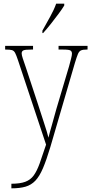

<svg xmlns="http://www.w3.org/2000/svg" viewBox="-20 -786 497 1046"><path d="M42 215Q89 215 117.5 204.5Q146 194 163.5 170Q181 146 196 104.5Q211 63 231 2L78 -458Q69 -485 62.5 -497.5Q56 -510 45 -513Q34 -516 10 -516H8V-536H160V-516H151Q117 -516 107.5 -511.5Q98 -507 98 -495Q98 -486 104 -468Q110 -450 121 -418L186 -221Q204 -164 220.5 -114.5Q237 -65 244 -36Q251 -65 262.5 -104Q274 -143 287 -192L356 -424Q362 -447 367 -465.5Q372 -484 372 -494Q372 -505 364.5 -510.5Q357 -516 323 -516H299V-536H457V-516H453Q432 -516 421.5 -511.5Q411 -507 404.5 -491.5Q398 -476 388 -443L254 16Q233 86 214 130.5Q195 175 172.5 198.5Q150 222 119 231Q88 240 43 240H42ZM211 -619Q233 -659 253.5 -695.5Q274 -732 286 -766H330V-756Q320 -739 300 -712Q280 -685 257.5 -656.5Q235 -628 215 -606H211Z"/></svg>

Font: Noto Serif Condensed Thin
Style: Regular
Weight: 100
Width: 3
Designer: Monotype Design Team
Foundry: Monotype Imaging Inc.
Version: Version 2.013; ttfautohint (v1.8.4.7-5d5b)